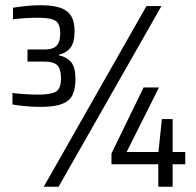

<svg xmlns="http://www.w3.org/2000/svg" viewBox="-20 -711 747 731"><path d="M133.6 -304Q108.1 -304 79.8 -306.5Q51.5 -309.1 27.4 -313.1V-356.7Q54.7 -353.7 81 -352.2Q107.2 -350.7 126.4 -350.7Q170.9 -350.7 191.6 -361.3Q212.2 -371.9 212.2 -412.3Q212.2 -448.5 198.2 -462.5Q184.1 -476.5 149.5 -476.5H84.7V-522.6H149.5Q168.4 -522.6 181.7 -527.7Q195 -532.9 202.1 -546.2Q209.2 -559.5 209.2 -583.3Q209.2 -610.5 200.6 -622.8Q192 -635 172.8 -639.2Q153.6 -643.4 121.4 -643.4Q98.8 -643.4 74.8 -641.9Q50.8 -640.4 29.4 -637.4V-681.5Q52.4 -685.5 80.5 -688.3Q108.5 -691.1 133.6 -691.1Q182.7 -691.1 211 -680.8Q239.3 -670.5 251.6 -649Q263.9 -627.5 263.9 -592.1Q263.9 -550.5 248.7 -530Q233.4 -509.5 203.9 -502.5V-500.5Q234.4 -494 250.9 -474.3Q267.3 -454.5 267.3 -409.5Q267.3 -373.5 256.3 -350Q245.3 -326.5 216.2 -315.3Q187.2 -304 133.6 -304ZM146.5 0 537.7 -688H594.7L203 0ZM582.7 0V-85.6H404.4V-126.6L526.7 -378.1H585.3L462 -132.2H583.2L596.3 -257.7H637.2V-132.2H685.3V-85.6H637.2V0Z"/></svg>

Font: Saira Thin SemiCondensed
Style: Regular
Weight: 100
Width: 4
Version: Version 1.101